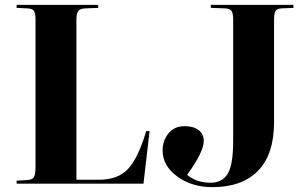

<svg xmlns="http://www.w3.org/2000/svg" viewBox="-20 -750 1245 784"><path d="M47.9 0V-12.2L94.2 -15.1Q112.8 -16.6 118.9 -27.3Q125 -38.1 125 -68.8V-670.9Q125 -696.3 118.2 -705.8Q111.3 -715.3 90.8 -715.8L47.9 -717.8V-730H380.9V-717.8L329.1 -715.8Q307.1 -714.8 299.6 -705.3Q292 -695.8 292 -668V-16.1H384.8Q460.4 -16.1 502 -59.3Q543.5 -102.5 577.1 -214.8H590.8L565.9 0ZM847.2 14.2Q763.7 14.2 703.9 -29.3Q644 -72.8 644 -136.2Q644 -176.3 668.2 -205.6Q692.4 -234.9 733.9 -234.9Q770 -234.9 791 -218.8Q812 -202.6 812 -173.8Q812 -129.9 744.1 -36.1Q781.7 -3.9 839.8 -3.9Q888.2 -3.9 910.2 -41.3Q932.1 -78.6 932.1 -173.8V-669.9Q932.1 -695.8 925.3 -705.6Q918.5 -715.3 897.9 -715.8L840.8 -717.8V-730H1178.2V-717.8L1130.9 -715.8Q1111.3 -715.3 1105.2 -705.3Q1099.1 -695.3 1099.1 -668V-251Q1099.1 -120.1 1033.9 -53Q968.8 14.2 847.2 14.2Z"/></svg>

Font: Display Regular
Style: Bold
Weight: 700
Designer: Latin by Veronika Burian and Jose Scaglione. Greek by Irene Vlachou. Cyrillic by Vera Evstafieva.
Foundry: TypeTogether
Version: Version 3.002